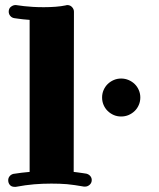

<svg xmlns="http://www.w3.org/2000/svg" viewBox="-20 -725 623 753"><path d="M314 6.8H309.1Q289.6 3.4 273.4 1Q257.3 -1.5 242.7 -2.7Q228 -3.9 213.1 -4.4Q198.2 -4.9 181.2 -4.9Q146.5 -4.9 113.8 -2.2Q81.1 0.5 42 7.8H37.1Q24.9 7.8 18.6 0.2Q12.2 -7.3 12.2 -18.1Q12.2 -26.9 17.6 -33.7Q22.9 -40.5 32.2 -43Q50.3 -45.9 64.9 -47.6Q79.6 -49.3 96.2 -50.8V-647Q65.4 -649.4 52 -651.6Q38.6 -653.8 36.1 -653.8Q26.4 -655.3 20.3 -662.6Q14.2 -669.9 14.2 -679.2Q14.2 -691.9 22.9 -698.5Q31.7 -705.1 40 -705.1H43Q43.5 -705.1 51.8 -703.9Q60.1 -702.6 74.5 -700.9Q88.9 -699.2 108.6 -698Q128.4 -696.8 151.9 -696.8Q175.3 -696.8 197.8 -698.5Q220.2 -700.2 238.8 -704.1Q240.2 -705.1 244.1 -705.1Q255.4 -705.1 262.7 -697Q270 -689 270 -679.2L269 -50.8Q277.3 -49.8 283 -49.1Q288.6 -48.3 293.7 -47.6Q298.8 -46.9 304.4 -46.1Q310.1 -45.4 318.8 -43.9Q328.1 -41.5 334 -34.7Q339.8 -27.8 339.8 -19Q339.8 -7.8 331.8 -0.5Q323.7 6.8 314 6.8ZM530.3 -342.8Q530.3 -327.1 524.4 -313.5Q518.6 -299.8 508.3 -289.8Q498 -279.8 484.4 -273.9Q470.7 -268.1 455.1 -268.1Q439.5 -268.1 426 -273.9Q412.6 -279.8 402.3 -289.8Q392.1 -299.8 386.2 -313.5Q380.4 -327.1 380.4 -342.8Q380.4 -357.9 386.2 -371.6Q392.1 -385.3 402.3 -395.3Q412.6 -405.3 426 -411.1Q439.5 -417 455.1 -417Q470.7 -417 484.4 -411.1Q498 -405.3 508.3 -395.3Q518.6 -385.3 524.4 -371.6Q530.3 -357.9 530.3 -342.8Z"/></svg>

Font: Ribeye
Style: Regular
Weight: 400
Designer: Astigmatic (AOETI)
Foundry: Astigmatic (AOETI)
Version: Version 1.000